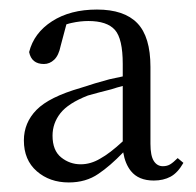

<svg xmlns="http://www.w3.org/2000/svg" viewBox="-20 -834 411 402"><path d="M302 -456Q270 -456 254 -476Q242 -491 238 -515Q210 -486 186 -470Q160 -452 124 -452Q84 -452 57 -475.5Q30 -499 30 -540Q30 -577 56.5 -604Q83 -631 149 -650Q179 -660 209 -668Q224 -671 237 -674V-700Q237 -753 220.5 -771.5Q204 -790 165 -790Q148 -790 130 -786Q125 -785 119 -783L107 -738Q103 -718 93.5 -709Q84 -700 72 -700Q46 -700 41 -725Q51 -765 89 -789.5Q127 -814 183 -814Q240 -814 267.5 -785.5Q295 -757 295 -694V-533Q295 -508 302 -497Q309 -486 321 -486Q330 -486 336.5 -490Q343 -494 352 -503L364 -493Q352 -472 337 -464Q322 -456 302 -456ZM237 -654Q225 -651 213 -647Q185 -640 164 -634Q123 -618 106.5 -597Q90 -576 90 -550Q90 -519 108 -504.5Q126 -490 149 -490Q170 -490 190 -502Q210 -513 237 -538Z"/></svg>

Font: Early Summer Mincho
Style: Regular
Weight: 400
Designer: GuiWonder
Version: Version 1.002